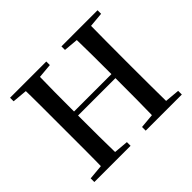

<svg xmlns="http://www.w3.org/2000/svg" viewBox="-162 -960 1184 1184"><g transform="rotate(-45 430.0 -367.5)"><path d="M48 0V-32L192 -45H217L364 -32V0ZM145 0Q147 -85 147 -170.5Q147 -256 147 -342V-393Q147 -479 147 -564.5Q147 -650 145 -735H270Q268 -651 267.5 -565Q267 -479 267 -393V-366Q267 -263 267.5 -174.5Q268 -86 270 0ZM207 -361V-396H654V-361ZM496 0V-32L642 -45H667L811 -32V0ZM590 0Q592 -85 592.5 -173.5Q593 -262 593 -366V-393Q593 -479 592.5 -564.5Q592 -650 590 -735H715Q714 -651 713.5 -565Q713 -479 713 -393V-342Q713 -257 713.5 -171.5Q714 -86 715 0ZM48 -704V-735H364V-704L217 -691H192ZM496 -704V-735H811V-704L667 -691H642Z"/></g></svg>

Font: Noto Serif KR SemiBold
Style: Regular
Weight: 600
Designer: Ryoko NISHIZUKA 西塚涼子 (kana & ideographs); Frank Grießhammer (Latin, Greek & Cyrillic); Wenlong ZHANG 张文龙 (bopomofo); San
Foundry: Adobe
Version: Version 2.003-H1;hotconv 1.1.1;makeotfexe 2.6.0